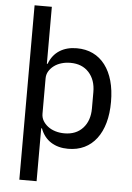

<svg xmlns="http://www.w3.org/2000/svg" viewBox="-62 -785 708 1031"><g transform="rotate(5 292.5 -270.0)"><path d="M82 -740H175V-433H179Q197 -481 235.5 -505.5Q274 -530 328 -530Q377 -530 415.5 -511.5Q454 -493 481 -457.5Q508 -422 522 -372Q536 -322 536 -259Q536 -196 522 -146Q508 -96 481 -60.5Q454 -25 415.5 -6.5Q377 12 328 12Q274 12 235.5 -12.5Q197 -37 179 -85H175V200H82ZM301 -69Q364 -69 400.5 -109Q437 -149 437 -215V-303Q437 -369 400.5 -409Q364 -449 301 -449Q275 -449 252 -442Q229 -435 212 -422Q195 -409 185 -392Q175 -375 175 -354V-164Q175 -143 185 -126Q195 -109 212 -96Q229 -83 252 -76Q275 -69 301 -69Z"/></g></svg>

Font: IBM Plex Sans Hebrew Text
Style: Regular
Weight: 450
Designer: Mike Abbink, Paul van der Laan, Pieter van Rosmalen, Yanek Iontef
Foundry: Bold Monday
Version: Version 1.2